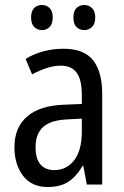

<svg xmlns="http://www.w3.org/2000/svg" viewBox="-20 -742 500 772"><path d="M236 -546Q318 -546 354.5 -499.5Q391 -453 391 -363V0H329L315 -75H312Q287 -32 254.5 -11Q222 10 172 10Q107 10 72.5 -35.5Q38 -81 38 -150Q38 -229 89 -273.5Q140 -318 239 -321L309 -324V-359Q309 -422 288 -450Q267 -478 225 -478Q197 -478 168 -468.5Q139 -459 109 -443L83 -505Q115 -525 154 -535.5Q193 -546 236 -546ZM252 -262Q183 -259 153 -231Q123 -203 123 -151Q123 -103 143 -80.5Q163 -58 198 -58Q248 -58 278.5 -98Q309 -138 309 -213V-265ZM105 -672Q105 -698 117.5 -710Q130 -722 149 -722Q167 -722 179.5 -709.5Q192 -697 192 -672Q192 -646 179.5 -633.5Q167 -621 149 -621Q130 -621 117.5 -633.5Q105 -646 105 -672ZM275 -672Q275 -698 288 -710Q301 -722 319 -722Q337 -722 350 -709.5Q363 -697 363 -672Q363 -646 350 -633.5Q337 -621 319 -621Q300 -621 287.5 -633.5Q275 -646 275 -672Z"/></svg>

Font: Noto Sans Bengali UI Condensed
Style: Regular
Weight: 400
Width: 3
Designer: Jelle Bosma - Monotype Design Team
Foundry: Monotype Imaging Inc.
Version: Version 2.003; ttfautohint (v1.8.4.7-5d5b)